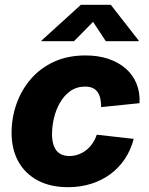

<svg xmlns="http://www.w3.org/2000/svg" viewBox="-20 -778 626 809"><path d="M266.6 10.7Q192.4 10.7 138.9 -17.8Q85.4 -46.4 57.1 -97.9Q28.8 -149.4 28.8 -218.3Q28.8 -280.8 49.1 -339.1Q69.3 -397.5 108.9 -443.8Q148.4 -490.2 206.5 -517.3Q264.6 -544.4 340.3 -544.4Q393.1 -544.4 435.8 -530.3Q478.5 -516.1 509 -489.7Q539.6 -463.4 554.9 -426.3Q570.3 -389.2 567.9 -343.3L406.2 -326.7Q406.2 -346.2 402.8 -362.1Q399.4 -377.9 391.6 -389.4Q383.8 -400.9 370.8 -407Q357.9 -413.1 339.4 -413.1Q302.7 -413.1 276.4 -394.3Q250 -375.5 232.7 -345.2Q215.3 -314.9 207.3 -280Q199.2 -245.1 199.2 -212.9Q199.2 -184.1 207 -163.1Q214.8 -142.1 231.2 -131.3Q247.6 -120.6 272.5 -120.6Q292 -120.6 309.8 -127Q327.6 -133.3 342.8 -145Q357.9 -156.7 369.4 -173.3Q380.9 -189.9 387.7 -210.4L543.5 -192.9Q531.2 -146 506.3 -108.6Q481.4 -71.3 445.6 -44.7Q409.7 -18.1 364.5 -3.7Q319.3 10.7 266.6 10.7ZM292 -604.5H154.3L154.8 -606.9L320.8 -757.8H446.8L564.5 -606.9L564 -604.5H425.8L372.1 -686Z"/></svg>

Font: Inter 20pt ExtraBold
Style: Italic
Weight: 800
Italic angle: -9.3988°
Version: Version 4.001;git-66647c0bb